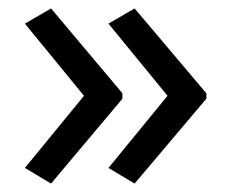

<svg xmlns="http://www.w3.org/2000/svg" viewBox="-20 -491 549 455"><path d="M469 -257 299 -56 237 -93 377 -264 237 -435 299 -471 469 -270ZM270 -257 101 -56 39 -93 179 -264 39 -435 101 -471 270 -270Z"/></svg>

Font: Noto IKEA Arabic
Style: Regular
Weight: 400
Designer: Monotype Design Team
Foundry: Monotype Imaging Inc.
Version: Version 1.200